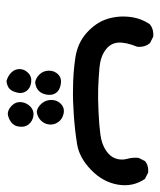

<svg xmlns="http://www.w3.org/2000/svg" viewBox="29 -168 490 589"><g transform="rotate(90 274.5 126.0)"><path d="M229.5 351.6Q213.9 347.7 203.1 336.9Q192.4 326.2 192.4 311.5Q192.4 296.9 204.1 285.2Q215.8 273.4 233.4 275.9Q251 278.3 259.8 290.5Q268.6 302.7 264.6 318.8Q260.7 335 252.9 342.3Q245.1 349.6 229.5 351.6ZM329.1 347.7Q315.4 346.7 303.7 334.5Q292 322.3 293.9 305.7Q295.9 289.1 308.1 277.8Q320.3 266.6 335.9 269Q351.6 271.5 361.3 282.7Q371.1 293.9 369.1 311.5Q367.2 329.1 354.5 337.9Q341.8 346.7 329.1 347.7ZM233.4 263.7Q219.7 261.7 208.5 250Q197.3 238.3 197.3 221.2Q197.3 204.1 209 192.9Q220.7 181.6 239.3 185.1Q257.8 188.5 265.6 199.7Q273.4 210.9 271 227.1Q268.6 243.2 259.3 252.4Q250 261.7 233.4 263.7ZM323.2 258.8Q309.6 256.8 298.3 244.1Q287.1 231.4 287.1 213.9Q287.1 196.3 299.3 184.6Q311.5 172.9 328.6 176.3Q345.7 179.7 355 192.9Q364.3 206.1 362.3 221.2Q360.4 236.3 349.6 246.6Q338.9 256.8 323.2 258.8ZM254.9 147.5Q206.1 147.5 159.2 140.6Q112.3 133.8 81.1 105.5Q49.8 77.1 39.1 43.9Q28.3 10.7 32.2 -25.4Q36.1 -61.5 55.7 -88.9Q71.3 -100.6 92.8 -98.6L112.3 -88.9Q126 -73.2 124 -49.8Q109.4 -13.7 111.3 9.8Q113.3 33.2 134.3 48.3Q155.3 63.5 188.5 66.4Q221.7 69.3 251 70.3Q280.3 71.3 322.8 69.3Q365.2 67.4 393.6 63.5Q421.9 59.6 441.4 46.9Q460.9 34.2 466.8 16.6Q472.7 -1 467.8 -18.6Q462.9 -36.1 464.8 -53.7L474.6 -73.2Q488.3 -85 509.8 -83L529.3 -73.2Q554.7 -36.1 546.9 9.8Q539.1 55.7 502 91.8Q464.8 127.9 423.8 134.8Q382.8 141.6 334.5 145Q286.1 148.4 254.9 147.5Z"/></g></svg>

Font: JasonHandwriting2
Style: Regular
Weight: 400
Version: Version 1.05.10